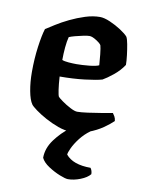

<svg xmlns="http://www.w3.org/2000/svg" viewBox="-81 -556 605 813"><g transform="rotate(10 222.0 -150.0)"><path d="M246 0Q219 0 190 -10.5Q161 -21 134.5 -35.5Q108 -50 89 -64Q70 -78 65 -85Q53 -102 46 -139.5Q39 -177 39 -221Q39 -278 46 -329.5Q53 -381 62 -409Q76 -418 100.5 -433.5Q125 -449 156 -464Q187 -479 220 -489.5Q253 -500 283 -500Q301 -500 326.5 -489Q352 -478 375 -463Q398 -448 407 -437Q412 -428 416 -406.5Q420 -385 423 -360.5Q426 -336 426 -319Q409 -293 383 -272Q357 -251 339 -241Q315 -234 265.5 -228Q216 -222 158 -222Q160 -189 163.5 -165.5Q167 -142 170 -137Q173 -133 189.5 -121Q206 -109 226 -98.5Q246 -88 257 -88Q273 -88 302.5 -92Q332 -96 361.5 -101Q391 -106 407 -109Q411 -104 415.5 -96Q420 -88 421 -77Q406 -62 380 -44Q354 -26 319.5 -13Q285 0 246 0ZM219 -286Q243 -286 273 -289Q303 -292 315 -298Q314 -317 311 -344.5Q308 -372 305 -382Q302 -389 283.5 -401Q265 -413 253 -413Q244 -413 227 -409.5Q210 -406 193 -401.5Q176 -397 167 -393Q162 -375 159.5 -347.5Q157 -320 157 -293Q166 -289 184.5 -287.5Q203 -286 219 -286ZM268 200Q257 200 232 190Q207 180 182.5 164Q158 148 149 129Q149 88 176.5 50.5Q204 13 241 -14L327 -16Q302 2 284 25.5Q266 49 256.5 69.5Q247 90 247 98Q278 136 354 136Q362 147 362 162Q349 178 321 189Q293 200 268 200Z"/></g></svg>

Font: Texturina 72pt
Style: Bold
Weight: 700
Designer: Guillermo Torres Carreño
Foundry: Omnibus-Type
Version: Version 1.002; ttfautohint (v1.8.3)